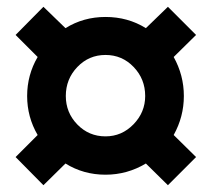

<svg xmlns="http://www.w3.org/2000/svg" viewBox="-20 -618 623 566"><path d="M408 -335Q408 -385 374 -420.5Q340 -456 291 -456Q242 -456 208 -420.5Q174 -385 174 -335Q174 -286 208 -251Q242 -216 291 -216Q339 -216 373.5 -251.5Q408 -287 408 -335ZM26 -515 108 -598 173 -535Q226 -568 291 -568Q357 -568 410 -535L475 -598L558 -515L492 -450Q522 -396 522 -335Q522 -274 492 -220L558 -155L475 -72L410 -136Q355 -103 291 -103Q226 -103 173 -136L108 -72L26 -155L91 -220Q60 -273 60 -335Q60 -397 91 -450Z"/></svg>

Font: Roundo SemiBold
Style: Regular
Weight: 600
Designer: Namrata Goyal (Gurmukhi), Shiva Nallaperumal (Latin)
Foundry: Indian Type Foundry
Version: Version 1.000;PS 1.0;hotconv 1.0.88;makeotf.lib2.5.647800